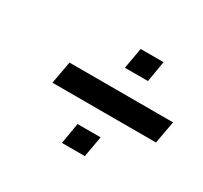

<svg xmlns="http://www.w3.org/2000/svg" viewBox="-116 -794 900 851"><g transform="rotate(30 333.5 -368.5)"><path d="M361 -529 380 -636H497L479 -529ZM116 -311 137 -426H667L646 -311ZM286 -101 304 -208H422L403 -101Z"/></g></svg>

Font: Tomorrow SemiBold
Style: Italic
Weight: 600
Italic angle: -10°
Designer: Tony de Marco, Monica Rizzolli
Foundry: Just in Type
Version: Version 2.002